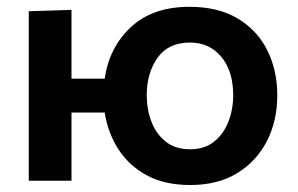

<svg xmlns="http://www.w3.org/2000/svg" viewBox="-20 -531 874 564"><path d="M64.5 0V-498L190 -502V-300H287.5Q301 -392.5 365 -451.8Q429 -511 536.5 -511Q621 -511 678.5 -476.5Q736 -442 765.2 -383.2Q794.5 -324.5 794.5 -251Q794.5 -176 764 -116.5Q733.5 -57 676.5 -22.2Q619.5 12.5 539 12.5Q463.5 12.5 410.8 -16.2Q358 -45 327.2 -93.5Q296.5 -142 287.5 -200.5H190V0ZM538.5 -92.5Q581 -92.5 609 -115Q637 -137.5 651 -173.8Q665 -210 665 -251Q665 -322.5 630 -364.2Q595 -406 538 -406Q474.5 -406 442.8 -361.2Q411 -316.5 411 -251Q411 -210 424.8 -173.8Q438.5 -137.5 466.8 -115Q495 -92.5 538.5 -92.5Z"/></svg>

Font: Commissioner SemiBold
Style: Regular
Weight: 600
Designer: Kostas Bartsokas
Foundry: Kostas Bartsokas
Version: Version 1.000; ttfautohint (v1.8.3)